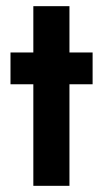

<svg xmlns="http://www.w3.org/2000/svg" viewBox="-20 -621 324 622"><path d="M14 -451V-348H280V-451ZM88 -601V-19H205V-601Z"/></svg>

Font: SpinnyJost
Style: Regular
Weight: 600
Version: Version 3.710